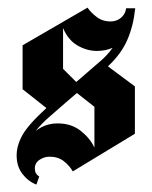

<svg xmlns="http://www.w3.org/2000/svg" viewBox="-20 -447 403 510"><path d="M76.7 43.3Q55 35 39.6 15Q24.2 -5 24.2 -34.2Q24.2 -60 39.2 -87.5Q54.2 -115 103.3 -160L40 -210V-326.7L212.5 -426.7Q221.7 -413.3 237.1 -401.7Q252.5 -390 273.3 -390Q290 -390 301.7 -400Q313.3 -410 315 -425H315.8H339.2Q334.2 -377.5 317.9 -340.4Q301.7 -303.3 266.7 -270.8L338.3 -217.5V-91.7L173.3 8.3Q165 -6.7 149.6 -18.8Q134.2 -30.8 111.7 -30.8Q97.5 -30.8 85 -22.5Q72.5 -14.2 72.5 0.8Q72.5 15 84.2 21.7ZM147.5 -264.2 182.5 -229.2 243.3 -281.7Q252.5 -289.2 261.7 -298.8Q270.8 -308.3 279.2 -320Q260 -311.7 237.5 -311.7Q210.8 -311.7 185.8 -326.2Q160.8 -340.8 147.5 -372.5ZM133.3 -119.2Q169.2 -119.2 194.2 -99.6Q219.2 -80 230.8 -55V-163.3L184.2 -200L154.2 -174.2Q132.5 -155 111.2 -136.7Q90 -118.3 75 -99.2Q100 -119.2 133.3 -119.2Z"/></svg>

Font: Manufacturing Consent
Style: Regular
Weight: 400
Version: Version 3.000; ttfautohint (v1.8.4.7-5d5b)